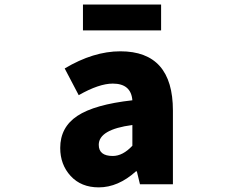

<svg xmlns="http://www.w3.org/2000/svg" viewBox="-20 -808 1040 842"><path d="M413.1 13.7Q335.9 13.7 290 -36.1Q244.1 -85.9 244.1 -159.2Q244.1 -250 319.3 -299.8Q394.5 -349.6 560.5 -368.2Q554.7 -441.4 474.6 -441.4Q414.1 -441.4 325.2 -390.6L263.7 -507.8Q389.6 -583 507.8 -583Q738.3 -583 738.3 -323.2V0H593.8L580.1 -56.6H576.2Q498 13.7 413.1 13.7ZM474.6 -124Q518.6 -124 560.5 -168.9V-259.8Q413.1 -240.2 413.1 -172.9Q413.1 -124 474.6 -124ZM343.8 -674.8V-788.1H686.5V-674.8Z"/></svg>

Font: Gen Shin Gothic Monospace Heavy
Style: Bold
Weight: 800
Designer: [Source Han Sans]
Ryoko NISHIZUKA  (kana & ideographs); Paul D. Hunt (Latin, Greek & Cyrillic); Wenlong ZHANG  (bopomofo
Version: Version 1.002.20150607